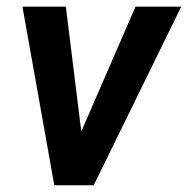

<svg xmlns="http://www.w3.org/2000/svg" viewBox="-20 -548 556 568"><path d="M196.3 -103.5 380.9 -528.3H516.1L257.3 0H174.8ZM174.8 -528.3 229 -90.3 218.8 0H140.6L46.4 -528.3Z"/></svg>

Font: Roboto SemiBold
Style: Italic
Weight: 600
Designer: Christian Robertson
Foundry: Google
Version: Version 3.009; 2024